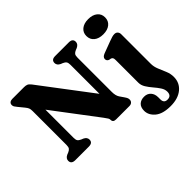

<svg xmlns="http://www.w3.org/2000/svg" viewBox="-201 -1009 1529 1529"><g transform="rotate(-45 564.0 -244.5)"><path d="M282 -36Q282 -0.5 239 0H85Q42 -0.5 42 -36Q42 -62.5 72 -76.5L87.5 -82.5Q106.5 -90.5 114.2 -101.2Q122 -112 122 -135.5V-516Q122 -538.5 117 -550.5Q112 -562.5 98.5 -579L60 -626Q49 -639.5 43.5 -648Q38 -656.5 38 -668Q38 -683 48.2 -691.5Q58.5 -700 75.5 -700H208Q227 -700 240 -694.8Q253 -689.5 268 -670L595.5 -237.5V-564.5Q595.5 -587.5 588 -598.2Q580.5 -609 561 -617.5L545.5 -623.5Q515.5 -638 515.5 -664Q515.5 -700 558.5 -700H712.5Q755.5 -700 755.5 -664Q755.5 -638 725.5 -623.5L710 -617.5Q691 -609.5 683.2 -599Q675.5 -588.5 675.5 -564.5V-178.5Q675.5 -137 691.5 -113L716 -77.5Q727 -61.5 730.2 -53.2Q733.5 -45 733.5 -35Q733.5 -19.5 723 -9.8Q712.5 0 695.5 0H544.5Q511.5 0 511.5 -28.5Q511.5 -39 506 -48Q500.5 -57 484 -79.5L202 -452.5V-135Q202 -112.5 209.2 -102Q216.5 -91.5 236.5 -82.5L252 -76.5Q282 -62 282 -36ZM952.5 -550.5Q904 -550.5 875.5 -573.8Q847 -597 847 -637Q847 -675.5 875.5 -698.8Q904 -722 952.5 -722Q1001 -722 1029.5 -698.8Q1058 -675.5 1058 -637Q1058 -597 1029.5 -573.8Q1001 -550.5 952.5 -550.5ZM1053.5 -118.5Q1053.5 -84.5 1067.5 -51Q1081.5 -17.5 1095.8 16.5Q1110 50.5 1110 85.5Q1110 152 1060.8 192.5Q1011.5 233 928 233Q839.5 233 795.2 195.8Q751 158.5 751 109.5Q751 70 772.5 49.8Q794 29.5 830 29.5Q865.5 29.5 886.2 52.5Q907 75.5 907 112.5V137Q907 179 947 178.5Q990 178.5 990 132Q990 106 973 80.2Q956 54.5 933.5 28.5Q911 2.5 894 -24.8Q877 -52 877 -81V-337Q877 -354.5 872.2 -361.5Q867.5 -368.5 858.5 -371.5L841.5 -374.5Q821 -382.5 821 -402.5Q821 -424.5 852 -436.5L950.5 -473.5Q973.5 -482 987.8 -486.2Q1002 -490.5 1015.5 -490.5Q1033.5 -490.5 1043.5 -479.2Q1053.5 -468 1053.5 -451Z"/></g></svg>

Font: Fraunces 9pt Soft
Style: Bold
Weight: 700
Version: Version 1.000;[b76b70a41]